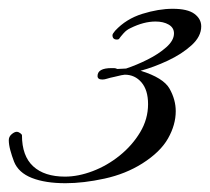

<svg xmlns="http://www.w3.org/2000/svg" viewBox="-30 -393 478 437"><path d="M119 24Q73 24 42.5 12Q12 0 2 -25Q-3 -38 -6.5 -51Q-10 -64 -10 -74Q-10 -82 -3.5 -87.5Q3 -93 8 -93Q12 -93 16 -90Q20 -87 20 -85Q20 -38 45.5 -14.5Q71 9 118 9Q148 9 181 -3.5Q214 -16 242.5 -39Q271 -62 289 -92Q307 -122 307 -156Q307 -188 292 -205.5Q277 -223 254 -223Q250 -223 230 -218Q220 -216 214 -214Q208 -212 203 -212Q192 -212 192 -220Q192 -238 224 -238Q226 -238 229.5 -238Q233 -238 237 -236L257 -237Q281 -245 306 -257.5Q331 -270 348.5 -285.5Q366 -301 366 -317Q366 -330 354 -337Q342 -344 324 -344Q297 -344 267 -329Q258 -325 251 -317Q244 -309 242 -306Q241 -303 236 -303Q226 -303 226 -313Q226 -316 232 -323Q257 -350 294 -361.5Q331 -373 363 -373Q397 -373 412.5 -361.5Q428 -350 428 -333Q428 -310 406 -290Q384 -270 352 -255Q320 -240 290 -232Q342 -216 356 -191Q370 -166 370 -140Q370 -109 352.5 -78Q335 -47 294 -21Q256 3 208 13.5Q160 24 119 24Z"/></svg>

Font: Corinthia
Style: Bold
Weight: 700
Designer: Robert E. Leuschke
Foundry: Robert E. Leuschke
Version: Version 1.013; ttfautohint (v1.8.3)